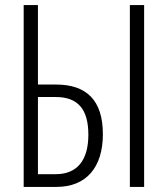

<svg xmlns="http://www.w3.org/2000/svg" viewBox="-20 -734 659 754"><path d="M73 0H202C318 0 384 -76 384 -207C384 -340 320 -402 200 -402H129V-714H73ZM490 0H546V-714H490ZM129 -50V-353H199C286 -353 327 -305 327 -205C327 -102 281 -50 199 -50Z"/></svg>

Font: Noto Sans Display Condensed Light
Style: Regular
Weight: 300
Width: 3
Designer: Monotype Design Team
Foundry: Monotype Imaging Inc.
Version: Version 1.900